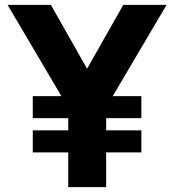

<svg xmlns="http://www.w3.org/2000/svg" viewBox="-20 -765 712 785"><path d="M414 0V-142H558V-232H414V-282H558V-372H441L661 -745H484L336 -484L188 -745H11L231 -372H114V-282H259V-232H114V-142H259V0Z"/></svg>

Font: Plus Jakarta Sans ExtraBold
Style: Regular
Weight: 800
Designer: Gumpita Rahayu
Foundry: Tokotype
Version: Version 2.071;gftools[0.9.30]